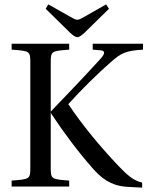

<svg xmlns="http://www.w3.org/2000/svg" viewBox="-20 -849 671 874"><path d="M188 -809 297 -702C310 -690 321 -680 332 -680C343 -680 355 -691 367 -702L476 -809L463 -829L363 -772C351 -765 340 -759 332 -759C324 -759 313 -765 301 -772L200 -829ZM33 0H295V-27C213 -33 211 -34 211 -87V-336H212L213 -332C267 -250 332 -162 405 -79C460 -17 510 0 568 2L627 5V-18C588 -26 558 -53 518 -95C434 -184 355 -279 291 -375C353 -444 426 -515 483 -565C532 -608 551 -618 631 -623V-650H402V-623L438 -620C458 -618 460 -607 439 -583C384 -522 279 -411 211 -341V-563C211 -616 213 -617 295 -623V-650H33V-623C116 -617 118 -616 118 -563V-87C118 -34 116 -33 33 -27Z"/></svg>

Font: erewhon
Style: Regular
Weight: 400
Version: Version 1.0.0